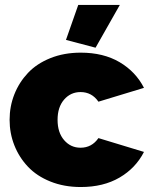

<svg xmlns="http://www.w3.org/2000/svg" viewBox="-20 -750 617 780"><path d="M368.2 -556.2 248 -587.9 297.9 -730H466.8ZM308.1 9.8Q240.2 9.8 184.8 -12.5Q129.4 -34.7 93.5 -72.8Q57.6 -110.8 38.3 -159.7Q19 -208.5 19 -263.2Q19 -317.9 38.3 -366.7Q57.6 -415.5 93.5 -453.6Q129.4 -491.7 184.8 -513.9Q240.2 -536.1 308.1 -536.1Q399.9 -536.1 465.6 -497.6Q531.2 -459 564.9 -393.1L379.9 -336.9Q353 -376 307.1 -376Q267.1 -376 240.5 -345.5Q213.9 -314.9 213.9 -263.2Q213.9 -211.4 240.5 -180.7Q267.1 -149.9 307.1 -149.9Q353 -149.9 379.9 -189L564.9 -132.8Q531.2 -66.9 465.6 -28.6Q399.9 9.8 308.1 9.8Z"/></svg>

Font: Rawline Black
Style: Regular
Weight: 900
Designer: Matt McInerney, Pablo Impallari, Rodrigo Fuenzalida
Foundry: Matt McInerney, Pablo Impallari, Rodrigo Fuenzalida
Version: Version 4.020;PS 004.020;hotconv 1.0.88;makeotf.lib2.5.64775